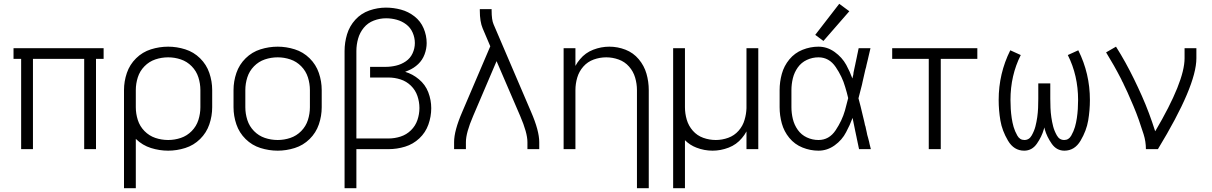

<svg xmlns="http://www.w3.org/2000/svg" viewBox="-20 -783 6365 1008"><path d="M91 0V-474H51V-530H524V-474H484V0H422V-474H153V0Z M631 205V-310Q631 -356 646 -400Q661 -444 694.5 -477Q728 -510 772.5 -524Q817 -538 863 -538Q908 -538 952.5 -524Q997 -510 1030.5 -477Q1064 -444 1079 -400Q1094 -356 1094 -310V-220Q1094 -174 1079 -130Q1064 -86 1030.5 -53Q997 -20 952.5 -6Q908 8 863 8Q817 8 772.5 -6Q728 -20 694 -53L693 -54V205ZM863 -48Q897 -48 929.5 -59Q962 -70 986.5 -95Q1011 -120 1021.5 -153Q1032 -186 1032 -220V-310Q1032 -344 1021.5 -377Q1011 -410 986.5 -435Q962 -460 929.5 -471Q897 -482 863 -482Q828 -482 795.5 -471Q763 -460 738.5 -435Q714 -410 703.5 -377Q693 -344 693 -310V-220Q693 -186 703.5 -153Q714 -120 738.5 -95Q763 -70 795.5 -59Q828 -48 863 -48ZM631 -215V-219Z M1438 8Q1392 8 1347.5 -6Q1303 -20 1269.5 -53Q1236 -86 1221 -130Q1206 -174 1206 -220V-310Q1206 -356 1221 -400Q1236 -444 1269.5 -477Q1303 -510 1347.5 -524Q1392 -538 1438 -538Q1483 -538 1527.5 -524Q1572 -510 1605.5 -477Q1639 -444 1654 -400Q1669 -356 1669 -310V-220Q1669 -174 1654 -130Q1639 -86 1605.5 -53Q1572 -20 1527.5 -6Q1483 8 1438 8ZM1438 -48Q1472 -48 1504.5 -59Q1537 -70 1561.5 -95Q1586 -120 1596.5 -153Q1607 -186 1607 -220V-310Q1607 -344 1596.5 -377Q1586 -410 1561.5 -435Q1537 -460 1504.5 -471Q1472 -482 1438 -482Q1403 -482 1370.5 -471Q1338 -460 1313.5 -435Q1289 -410 1278.5 -377Q1268 -344 1268 -310V-220Q1268 -186 1278.5 -153Q1289 -120 1313.5 -95Q1338 -70 1370.5 -59Q1403 -48 1438 -48Z M1789 205V-515Q1789 -560 1802 -603Q1815 -646 1845.5 -679.5Q1876 -713 1919 -728Q1962 -743 2006 -743Q2046 -743 2085 -732.5Q2124 -722 2156 -697Q2188 -672 2204 -634.5Q2220 -597 2220 -557Q2220 -527 2209 -497.5Q2198 -468 2175.5 -446.5Q2153 -425 2124 -413Q2116 -409 2107 -406Q2147 -394 2179 -367Q2213 -339 2228.5 -298.5Q2244 -258 2244 -215Q2244 -171 2229 -129Q2214 -87 2181.5 -56.5Q2149 -26 2106.5 -13Q2064 0 2020 0H1851V205ZM1851 -56H2020Q2052 -56 2083 -66Q2114 -76 2137.5 -99Q2161 -122 2171.5 -153Q2182 -184 2182 -216Q2182 -248 2171.5 -279Q2161 -310 2137.5 -333Q2114 -356 2083 -366Q2052 -376 2020 -376H1923V-432H2005Q2032 -432 2059.5 -438.5Q2087 -445 2110.5 -461Q2134 -477 2146 -503Q2158 -529 2158 -557Q2158 -585 2146.5 -611.5Q2135 -638 2112.5 -655Q2090 -672 2062.5 -679.5Q2035 -687 2007 -687Q1974 -687 1942.5 -675Q1911 -663 1890 -637.5Q1869 -612 1860 -580Q1851 -548 1851 -515Z M2364 0V-37Q2364 -97 2407 -196L2554 -540L2514 -634Q2499 -669 2499 -728V-735H2561V-728Q2561 -679 2571 -656L2768 -196Q2811 -97 2811 -37V0H2749V-37Q2749 -86 2711 -174L2587 -462L2464 -174Q2426 -86 2426 -37V0Z M3324 205V-310Q3324 -343 3314.5 -375.5Q3305 -408 3282.5 -433.5Q3260 -459 3228 -470.5Q3196 -482 3163 -482Q3129 -482 3097 -470.5Q3065 -459 3042.5 -433.5Q3020 -408 3010.5 -375.5Q3001 -343 3001 -310V0H2939V-530H3001V-437Q3011 -456 3025 -472Q3053 -506 3094.5 -522Q3136 -538 3179 -538Q3223 -538 3264 -522Q3305 -506 3333.5 -472Q3362 -438 3374 -396Q3386 -354 3386 -310V205Z M3514 205V-530H3576V-220Q3576 -187 3585.5 -154.5Q3595 -122 3617.5 -96.5Q3640 -71 3672 -59.5Q3704 -48 3738 -48Q3771 -48 3803 -59.5Q3835 -71 3857.5 -96.5Q3880 -122 3889 -154Q3898 -184 3899 -215V-220V-530H3961V0H3899V-93Q3889 -74 3875 -58Q3847 -24 3805.5 -8Q3764 8 3721 8Q3677 8 3636 -8Q3602 -21 3576 -47V205Z M4303 -568 4260 -600 4386 -763 4439 -724ZM4277 8Q4234 8 4193 -8.5Q4152 -25 4124 -59Q4096 -93 4084.5 -135Q4073 -177 4073 -220V-310Q4073 -353 4084.5 -395Q4096 -437 4124 -471Q4152 -505 4193 -521.5Q4234 -538 4277 -538Q4323 -538 4362 -510Q4401 -482 4423 -442Q4442 -407 4455 -371L4460 -392L4461 -402L4465 -421L4468 -435L4470 -444L4472 -454L4474 -463L4475 -468L4478 -482L4479 -487L4481 -497L4483 -506L4485 -516L4488 -530H4550Q4544 -507 4539 -483L4537 -474Q4533 -457 4529 -441L4527 -431L4523 -417L4521 -408Q4514 -379 4508 -351L4507 -346L4505 -337Q4496 -302 4487 -267Q4499 -223 4509 -179L4517 -146L4519 -137L4521 -127L4524 -118L4526 -108L4528 -99L4530 -90L4533 -75L4537 -61L4543 -38L4545 -28L4552 0H4490L4489 -5L4487 -14L4485 -24L4483 -33L4481 -43L4479 -52L4478 -57L4476 -67L4474 -76L4472 -86L4470 -95L4467 -110Q4462 -137 4456 -164Q4442 -126 4422 -89Q4401 -48 4362 -20Q4323 8 4277 8ZM4277 -48Q4333 -48 4367 -99Q4401 -150 4416 -203Q4425 -235 4433 -268Q4426 -298 4417 -327Q4402 -380 4367.5 -431Q4333 -482 4277 -482Q4245 -482 4216 -468.5Q4187 -455 4168.5 -429Q4150 -403 4142.5 -372Q4135 -341 4135 -310V-220Q4135 -189 4142.5 -158Q4150 -127 4168.5 -101Q4187 -75 4216 -61.5Q4245 -48 4277 -48Z M4856 0V-474H4664V-530H5111V-474H4919V0Z M5357 8Q5303 8 5272 -44.5Q5241 -97 5232 -150.5Q5223 -204 5223 -258Q5223 -397 5284 -519L5339 -494Q5285 -387 5285 -258Q5285 -234 5286.5 -210.5Q5288 -187 5291.5 -163Q5295 -139 5301.5 -116.5Q5308 -94 5321 -71Q5334 -48 5358 -48Q5383 -48 5396.5 -72Q5410 -96 5416 -119.5Q5422 -143 5425.5 -167.5Q5429 -192 5430 -216.5Q5431 -241 5431 -265V-345H5494V-265Q5494 -241 5495 -216.5Q5496 -192 5499.5 -167.5Q5503 -143 5509 -119.5Q5515 -96 5528.5 -72Q5542 -48 5567 -48Q5591 -48 5604 -71Q5617 -94 5623.5 -116.5Q5630 -139 5633.5 -163Q5637 -187 5638.5 -210.5Q5640 -234 5640 -258Q5640 -387 5586 -494L5641 -519Q5702 -397 5702 -258Q5702 -204 5693 -150.5Q5684 -97 5653 -44.5Q5622 8 5568 8Q5527 8 5501.5 -28.5Q5476 -65 5465 -104L5463 -114L5460 -104Q5449 -65 5423.5 -28.5Q5398 8 5357 8Z M5996 0Q5996 -40 5984 -78Q5972 -116 5959 -153Q5946 -190 5930.5 -226.5Q5915 -263 5899 -299Q5890 -319 5880 -339L5876 -348L5871 -357L5867 -366L5865 -370Q5847 -405 5827.5 -439.5Q5808 -474 5787 -508L5839 -538Q5865 -497 5888.5 -454.5Q5912 -412 5933.5 -368Q5955 -324 5975 -279Q5995 -234 6012 -188.5Q6029 -143 6044 -96L6045 -94Q6199 -355 6199 -477V-530H6261V-477Q6261 -332 6059 0Z"/></svg>

Font: Jozsika Light
Style: Regular
Weight: 300
Monospace: yes
Designer: Belleve Invis
Foundry: Belleve Invis
Version: 2.1.0